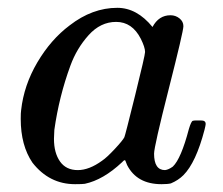

<svg xmlns="http://www.w3.org/2000/svg" viewBox="-20 -461 569 491"><path d="M487 -153Q496 -153 499 -152.5Q502 -152 504 -150Q506 -148 506 -144Q506 -141 503 -129Q481 -45 449 -13Q436 0 417 8Q409 10 393 10Q330 10 305 -39Q300 -52 300 -51Q299 -52 296 -50Q294 -48 292 -46Q244 -1 197 9Q191 10 172 10Q106 10 63 -45Q33 -89 33 -157Q33 -173 34 -179Q41 -243 75.5 -301.5Q110 -360 158 -396Q216 -441 280 -441Q330 -441 370 -392Q386 -422 416 -422Q429 -422 439 -414Q449 -406 449 -394Q449 -381 411.5 -233.5Q374 -86 374 -68Q374 -26 402 -26Q411 -27 422 -35Q443 -55 463 -131Q469 -151 473 -152Q475 -153 483 -153ZM118 -106Q118 -70 133.5 -48Q149 -26 179 -26Q208 -26 241 -50Q253 -58 273.5 -80Q294 -102 298 -110Q300 -114 325.5 -217Q351 -320 351 -328Q351 -340 340 -362Q318 -405 277 -405Q237 -405 206.5 -371Q176 -337 160 -293Q131 -214 119 -129Q119 -126 118.5 -118Q118 -110 118 -106Z"/></svg>

Font: MathJax_Math
Style: Italic
Weight: 400
Version: Version 1.1